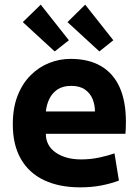

<svg xmlns="http://www.w3.org/2000/svg" viewBox="-20 -793 600 825"><path d="M324 12Q235 12 170 -18.5Q105 -49 70 -109.5Q35 -170 35 -259Q35 -329 55.5 -381.5Q76 -434 111.5 -469.5Q147 -505 191.5 -522.5Q236 -540 283 -540Q361 -540 414 -509Q467 -478 494 -418Q521 -358 521 -270Q521 -257 520.5 -242.5Q520 -228 519 -218H177Q177 -167 219.5 -137.5Q262 -108 329 -108Q370 -108 408.5 -116.5Q447 -125 472 -134L491 -17Q456 -4 415 4Q374 12 324 12ZM177 -314H388Q388 -342 378 -367Q368 -392 345.5 -408Q323 -424 286 -424Q250 -424 227 -408.5Q204 -393 192 -368Q180 -343 177 -314ZM215 -572 78 -698 155 -773 276 -620ZM407 -572 270 -698 346 -773 467 -620Z"/></svg>

Font: Ubuntu Sans Mono
Style: Bold
Weight: 700
Monospace: yes
Designer: Dalton Maag Ltd
Foundry: Dalton Maag Ltd
Version: Version 1.006